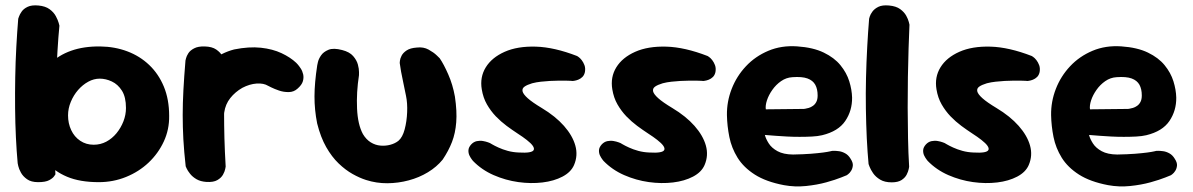

<svg xmlns="http://www.w3.org/2000/svg" viewBox="-20 -670 4385 706"><path d="M343 -0.2Q273.8 -0.2 226.4 -20.2Q179 -40.2 151.4 -74.6Q123.8 -109 111.4 -153.6Q99 -198.2 99 -248.2Q99 -308.8 115.2 -356Q131.5 -403.2 163.2 -435.1Q195 -467 241.8 -483.5Q288.5 -500 348.8 -499.2Q402.2 -498.5 448.1 -481.2Q494 -464 528.5 -431.2Q563 -398.5 582.5 -351.5Q602 -304.5 602 -244Q602.8 -194 582.4 -149.9Q562 -105.8 526.4 -72.1Q490.8 -38.5 443.6 -19.4Q396.5 -0.2 343 -0.2ZM120.2 -0.2Q94.5 -0.2 79.4 -11Q64.2 -21.8 56.9 -35.4Q49.5 -49 47.2 -59.4Q45 -69.8 45 -69.8Q41 -113.5 38.5 -164.9Q36 -216.2 35.5 -272.4Q35 -328.5 36 -385.5Q37 -442.5 40 -497.2Q43 -552 47 -601Q47 -601 49.8 -609.1Q52.5 -617.2 59.8 -627.6Q67 -638 81.8 -645Q96.5 -652 121 -649.8Q147 -647.5 162.4 -636.1Q177.8 -624.8 185.4 -610.4Q193 -596 195.8 -585.8Q198.5 -575.5 198.5 -575.5Q194.5 -535.5 191.4 -483Q188.2 -430.5 185.5 -372Q182.8 -313.5 181.4 -253.1Q180 -192.8 180.4 -135.4Q180.8 -78 183.8 -29Q183.8 -29 179 -21.9Q174.2 -14.8 160.9 -7.5Q147.5 -0.2 120.2 -0.2ZM324.5 -137.8Q349.5 -137.8 370.9 -149.1Q392.2 -160.5 408.4 -180.1Q424.5 -199.8 433.9 -223.9Q443.2 -248 443.2 -272.8Q443.2 -313 428.4 -336.5Q413.5 -360 391.2 -370.4Q369 -380.8 346.8 -380.8Q325 -380.8 304.4 -369.5Q283.8 -358.2 267.1 -339.1Q250.5 -320 240.4 -295.6Q230.2 -271.2 230.2 -245.8Q230.2 -216.2 241.8 -191.6Q253.2 -167 274.9 -152.4Q296.5 -137.8 324.5 -137.8Z M729.8 -69.8Q709.8 -68 698.6 -80.6Q687.5 -93.2 682.8 -110.6Q678 -128 676.9 -141.6Q675.8 -155.2 675.8 -155.2Q669.5 -182 667.2 -197.2Q665 -212.5 665.6 -222.1Q666.2 -231.8 667.4 -241.1Q668.5 -250.5 668.8 -265.2Q672.8 -324.2 695.6 -370.1Q718.5 -416 756.5 -446Q794.5 -476 841 -488.2Q895.8 -499.2 939.2 -494.5Q982.8 -489.8 1015.2 -474.5Q1047.8 -459.2 1069 -439.2Q1069 -439.2 1074.1 -433.8Q1079.2 -428.2 1085.6 -418.6Q1092 -409 1094.8 -396.6Q1097.5 -384.2 1093.6 -371Q1089.8 -357.8 1074 -344Q1060.2 -331.5 1041.5 -331.4Q1022.8 -331.2 1005.8 -337.1Q988.8 -343 977.2 -348.8Q965.8 -354.5 965.8 -354.5Q949.5 -364.5 923.6 -362.8Q897.8 -361 871 -347Q844.8 -332 826.8 -309.4Q808.8 -286.8 804.5 -256.5Q802.2 -233.8 800.5 -216.2Q798.8 -198.8 797.9 -183.8Q797 -168.8 797.1 -152.2Q797.2 -135.8 798.2 -114Q798.2 -114 793.1 -104Q788 -94 773.2 -83.6Q758.5 -73.2 729.8 -69.8ZM739.2 -1Q717.2 -2.5 702.6 -11Q688 -19.5 679 -30.9Q670 -42.2 666.4 -50.4Q662.8 -58.5 662.8 -58.5Q656.8 -112.5 654.2 -158Q651.8 -203.5 651.8 -246.9Q651.8 -290.2 654.4 -338.8Q657 -387.2 662 -447.5Q662 -447.5 664 -455.6Q666 -463.8 672.5 -474.1Q679 -484.5 693.8 -492.2Q708.5 -500 733 -499.2Q759.8 -498.5 775.1 -487.9Q790.5 -477.2 798.1 -463.6Q805.8 -450 808.1 -439.8Q810.5 -429.5 810.5 -429.5Q807.2 -380.8 805.6 -338Q804 -295.2 804 -252.5Q804 -209.8 805.2 -162.2Q806.5 -114.8 809.8 -57.5Q809.8 -57.5 808.1 -48.5Q806.5 -39.5 800 -27.8Q793.5 -16 779.2 -7.8Q765 0.5 739.2 -1Z M1326 -8.2Q1302.8 -15.5 1276.5 -30.2Q1250.2 -45 1225.1 -69.1Q1200 -93.2 1179.5 -129.1Q1159 -165 1146.2 -216.2Q1136.2 -266.5 1136.4 -315.9Q1136.5 -365.2 1146.5 -430Q1146.5 -430 1149 -441.5Q1151.5 -453 1160.4 -466.1Q1169.2 -479.2 1187.8 -486.9Q1206.2 -494.5 1238.2 -486Q1265.5 -479 1278.6 -463.8Q1291.8 -448.5 1296 -432.6Q1300.2 -416.8 1300.1 -405.1Q1300 -393.5 1300 -393.5Q1290.2 -329.8 1292.9 -271Q1295.5 -212.2 1314.5 -177Q1326.5 -157 1343.2 -146.6Q1360 -136.2 1379.1 -134.6Q1398.2 -133 1415.5 -137.8Q1432.8 -142.5 1445 -152.2Q1460.2 -165 1468 -194.4Q1475.8 -223.8 1477.1 -257.5Q1478.5 -291.2 1473 -317.2Q1468 -343.5 1463 -365.9Q1458 -388.2 1454.8 -406.6Q1451.5 -425 1449.8 -438.5Q1449.8 -438.5 1450.5 -446.4Q1451.2 -454.2 1456.6 -465Q1462 -475.8 1475.2 -484.6Q1488.5 -493.5 1513 -495.2Q1537.2 -498 1556 -487.6Q1574.8 -477.2 1585.8 -466.5Q1596.8 -455.8 1596.8 -455.8Q1611.8 -434 1628.2 -396.6Q1644.8 -359.2 1652.8 -314.5Q1660.8 -260.5 1657.6 -220.4Q1654.5 -180.2 1642 -147.9Q1629.5 -115.5 1607.8 -83.2Q1585.8 -56.2 1553.5 -36.6Q1521.2 -17 1482.9 -6.8Q1444.5 3.5 1404.2 3.8Q1364 4 1326 -8.2Z M1887.5 -109.2Q1936.8 -106.2 1942.5 -118.6Q1948.2 -131 1916.8 -155.5Q1902.8 -166.5 1883.2 -179.1Q1863.8 -191.8 1842.9 -207.2Q1822 -222.8 1803.2 -242.2Q1784.5 -261.8 1770.5 -286.1Q1756.5 -310.5 1751.5 -341.5Q1744 -386.2 1766.2 -422.4Q1788.5 -458.5 1835.6 -479.5Q1882.8 -500.5 1950.5 -498.5Q2018.2 -496.5 2102 -464Q2102 -464 2107.4 -460.4Q2112.8 -456.8 2118.9 -449Q2125 -441.2 2129.1 -430.4Q2133.2 -419.5 2130.8 -405Q2128.2 -393.5 2121.4 -386.9Q2114.5 -380.2 2106.2 -377Q2098 -373.8 2091.9 -373Q2085.8 -372.2 2085.8 -372.2Q2085.8 -372.2 2079 -372.8Q2072.2 -373.2 2060.8 -373.4Q2049.2 -373.5 2034.1 -373.4Q2019 -373.2 2002.5 -372.4Q1986 -371.5 1969.1 -369.6Q1952.2 -367.8 1936.8 -363.8Q1918.2 -358.2 1908.8 -351.5Q1899.2 -344.8 1901.5 -334.2Q1903.8 -323.8 1920.5 -308.8Q1937.2 -293.8 1972.2 -272.8Q2022.2 -242.8 2053.8 -207.1Q2085.2 -171.5 2095.5 -134.9Q2105.8 -98.2 2090.8 -63.2Q2079.5 -37 2048.4 -20.6Q2017.2 -4.2 1974.8 0.9Q1932.2 6 1885.6 -0.5Q1839 -7 1795 -26.2Q1751 -45.5 1719 -78.5Q1719 -78.5 1714.8 -84Q1710.5 -89.5 1706.2 -98.2Q1702 -107 1702.5 -117.6Q1703 -128.2 1712.5 -138.8Q1721.5 -148.5 1733.1 -151Q1744.8 -153.5 1755.9 -151.5Q1767 -149.5 1774.2 -146.8Q1781.5 -144 1781.5 -144Q1781.5 -144 1789.9 -139.1Q1798.2 -134.2 1813.1 -127.4Q1828 -120.5 1847.2 -115.2Q1866.5 -110 1887.5 -109.2Z M2367.5 -109.2Q2416.8 -106.2 2422.5 -118.6Q2428.2 -131 2396.8 -155.5Q2382.8 -166.5 2363.2 -179.1Q2343.8 -191.8 2322.9 -207.2Q2302 -222.8 2283.2 -242.2Q2264.5 -261.8 2250.5 -286.1Q2236.5 -310.5 2231.5 -341.5Q2224 -386.2 2246.2 -422.4Q2268.5 -458.5 2315.6 -479.5Q2362.8 -500.5 2430.5 -498.5Q2498.2 -496.5 2582 -464Q2582 -464 2587.4 -460.4Q2592.8 -456.8 2598.9 -449Q2605 -441.2 2609.1 -430.4Q2613.2 -419.5 2610.8 -405Q2608.2 -393.5 2601.4 -386.9Q2594.5 -380.2 2586.2 -377Q2578 -373.8 2571.9 -373Q2565.8 -372.2 2565.8 -372.2Q2565.8 -372.2 2559 -372.8Q2552.2 -373.2 2540.8 -373.4Q2529.2 -373.5 2514.1 -373.4Q2499 -373.2 2482.5 -372.4Q2466 -371.5 2449.1 -369.6Q2432.2 -367.8 2416.8 -363.8Q2398.2 -358.2 2388.8 -351.5Q2379.2 -344.8 2381.5 -334.2Q2383.8 -323.8 2400.5 -308.8Q2417.2 -293.8 2452.2 -272.8Q2502.2 -242.8 2533.8 -207.1Q2565.2 -171.5 2575.5 -134.9Q2585.8 -98.2 2570.8 -63.2Q2559.5 -37 2528.4 -20.6Q2497.2 -4.2 2454.8 0.9Q2412.2 6 2365.6 -0.5Q2319 -7 2275 -26.2Q2231 -45.5 2199 -78.5Q2199 -78.5 2194.8 -84Q2190.5 -89.5 2186.2 -98.2Q2182 -107 2182.5 -117.6Q2183 -128.2 2192.5 -138.8Q2201.5 -148.5 2213.1 -151Q2224.8 -153.5 2235.9 -151.5Q2247 -149.5 2254.2 -146.8Q2261.5 -144 2261.5 -144Q2261.5 -144 2269.9 -139.1Q2278.2 -134.2 2293.1 -127.4Q2308 -120.5 2327.2 -115.2Q2346.5 -110 2367.5 -109.2Z M2862.5 10.8Q2796.5 -1.8 2755.4 -28.1Q2714.2 -54.5 2692.1 -90.1Q2670 -125.8 2661.9 -166.1Q2653.8 -206.5 2653 -246.5Q2652.2 -296.2 2670.4 -343Q2688.5 -389.8 2722.9 -426.4Q2757.2 -463 2805.2 -483.2Q2853.2 -503.5 2911.2 -499.5Q2970.2 -495.5 3009.1 -476.6Q3048 -457.8 3070.5 -430.1Q3093 -402.5 3102.8 -371.2Q3112.5 -340 3113.2 -311.2Q3113.8 -263.2 3088.1 -225.2Q3062.5 -187.2 3003 -172.8Q2987 -169 2965.4 -167.9Q2943.8 -166.8 2920.1 -166.8Q2896.5 -166.8 2873.8 -168Q2851 -169.2 2832.9 -170.6Q2814.8 -172 2803.6 -172.9Q2792.5 -173.8 2792.5 -173.8Q2796 -159.5 2806.8 -142.6Q2817.5 -125.8 2839.1 -114Q2860.8 -102.2 2896 -101.8Q2934.2 -102.5 2961.5 -104.6Q2988.8 -106.8 3006.2 -109.1Q3023.8 -111.5 3031.8 -113.4Q3039.8 -115.2 3039.8 -115.2Q3039.8 -115.2 3046.9 -115.4Q3054 -115.5 3065.2 -114Q3076.5 -112.5 3088 -106.1Q3099.5 -99.8 3107.5 -86.5Q3117 -72.2 3115.9 -61.1Q3114.8 -50 3109.6 -41.9Q3104.5 -33.8 3099.1 -29.8Q3093.8 -25.8 3093.8 -25.8Q3093.8 -25.8 3073 -17.4Q3052.2 -9 3018.4 0.4Q2984.5 9.8 2943.6 14Q2902.8 18.2 2862.5 10.8ZM2796 -268 2936 -269.5Q2936 -269.5 2941 -270.2Q2946 -271 2953.9 -273.2Q2961.8 -275.5 2969.2 -280.8Q2976.8 -286 2981.6 -295.2Q2986.5 -304.5 2986.5 -319Q2986.5 -342.5 2977.8 -358.4Q2969 -374.2 2949.1 -381.5Q2929.2 -388.8 2893.8 -386.2Q2870.8 -384.8 2852 -371.6Q2833.2 -358.5 2819.9 -339.5Q2806.5 -320.5 2800.1 -301Q2793.8 -281.5 2796 -268Z M3258.8 0.5Q3233 0.5 3216.4 -9.5Q3199.8 -19.5 3190.5 -33.1Q3181.2 -46.8 3177.5 -56.8Q3173.8 -66.8 3173.8 -66.8Q3169.8 -109.8 3167.2 -161.9Q3164.8 -214 3163.9 -270.5Q3163 -327 3164.4 -384.4Q3165.8 -441.8 3168.8 -496.9Q3171.8 -552 3175.8 -601Q3175.8 -601 3178.1 -609.1Q3180.5 -617.2 3188.1 -627.6Q3195.8 -638 3210.1 -645Q3224.5 -652 3248.9 -649.8Q3275 -647.5 3290 -636.5Q3305 -625.5 3312.2 -612.3Q3319.4 -599.1 3321.8 -589.2Q3324.2 -579.2 3324.2 -579.2Q3322.5 -540.8 3320.9 -491.2Q3319.2 -441.8 3318.4 -386.6Q3317.5 -331.5 3317.6 -274.1Q3317.8 -216.8 3318.9 -161.2Q3320 -105.8 3323 -56.8Q3323 -56.8 3321.4 -48.2Q3319.7 -39.6 3314 -28.1Q3308.3 -16.7 3295.3 -8.1Q3282.2 0.5 3258.8 0.5Z M3559.5 -109.2Q3608.8 -106.2 3614.5 -118.6Q3620.2 -131 3588.8 -155.5Q3574.8 -166.5 3555.2 -179.1Q3535.8 -191.8 3514.9 -207.2Q3494 -222.8 3475.2 -242.2Q3456.5 -261.8 3442.5 -286.1Q3428.5 -310.5 3423.5 -341.5Q3416 -386.2 3438.2 -422.4Q3460.5 -458.5 3507.6 -479.5Q3554.8 -500.5 3622.5 -498.5Q3690.2 -496.5 3774 -464Q3774 -464 3779.4 -460.4Q3784.8 -456.8 3790.9 -449Q3797 -441.2 3801.1 -430.4Q3805.2 -419.5 3802.8 -405Q3800.2 -393.5 3793.4 -386.9Q3786.5 -380.2 3778.2 -377Q3770 -373.8 3763.9 -373Q3757.8 -372.2 3757.8 -372.2Q3757.8 -372.2 3751 -372.8Q3744.2 -373.2 3732.8 -373.4Q3721.2 -373.5 3706.1 -373.4Q3691 -373.2 3674.5 -372.4Q3658 -371.5 3641.1 -369.6Q3624.2 -367.8 3608.8 -363.8Q3590.2 -358.2 3580.8 -351.5Q3571.2 -344.8 3573.5 -334.2Q3575.8 -323.8 3592.5 -308.8Q3609.2 -293.8 3644.2 -272.8Q3694.2 -242.8 3725.8 -207.1Q3757.2 -171.5 3767.5 -134.9Q3777.8 -98.2 3762.8 -63.2Q3751.5 -37 3720.4 -20.6Q3689.2 -4.2 3646.8 0.9Q3604.2 6 3557.6 -0.5Q3511 -7 3467 -26.2Q3423 -45.5 3391 -78.5Q3391 -78.5 3386.8 -84Q3382.5 -89.5 3378.2 -98.2Q3374 -107 3374.5 -117.6Q3375 -128.2 3384.5 -138.8Q3393.5 -148.5 3405.1 -151Q3416.8 -153.5 3427.9 -151.5Q3439 -149.5 3446.2 -146.8Q3453.5 -144 3453.5 -144Q3453.5 -144 3461.9 -139.1Q3470.2 -134.2 3485.1 -127.4Q3500 -120.5 3519.2 -115.2Q3538.5 -110 3559.5 -109.2Z M4054.5 10.8Q3988.5 -1.8 3947.4 -28.1Q3906.2 -54.5 3884.1 -90.1Q3862 -125.8 3853.9 -166.1Q3845.8 -206.5 3845 -246.5Q3844.2 -296.2 3862.4 -343Q3880.5 -389.8 3914.9 -426.4Q3949.2 -463 3997.2 -483.2Q4045.2 -503.5 4103.2 -499.5Q4162.2 -495.5 4201.1 -476.6Q4240 -457.8 4262.5 -430.1Q4285 -402.5 4294.8 -371.2Q4304.5 -340 4305.2 -311.2Q4305.8 -263.2 4280.1 -225.2Q4254.5 -187.2 4195 -172.8Q4179 -169 4157.4 -167.9Q4135.8 -166.8 4112.1 -166.8Q4088.5 -166.8 4065.8 -168Q4043 -169.2 4024.9 -170.6Q4006.8 -172 3995.6 -172.9Q3984.5 -173.8 3984.5 -173.8Q3988 -159.5 3998.8 -142.6Q4009.5 -125.8 4031.1 -114Q4052.8 -102.2 4088 -101.8Q4126.2 -102.5 4153.5 -104.6Q4180.8 -106.8 4198.2 -109.1Q4215.8 -111.5 4223.8 -113.4Q4231.8 -115.2 4231.8 -115.2Q4231.8 -115.2 4238.9 -115.4Q4246 -115.5 4257.2 -114Q4268.5 -112.5 4280 -106.1Q4291.5 -99.8 4299.5 -86.5Q4309 -72.2 4307.9 -61.1Q4306.8 -50 4301.6 -41.9Q4296.5 -33.8 4291.1 -29.8Q4285.8 -25.8 4285.8 -25.8Q4285.8 -25.8 4265 -17.4Q4244.2 -9 4210.4 0.4Q4176.5 9.8 4135.6 14Q4094.8 18.2 4054.5 10.8ZM3988 -268 4128 -269.5Q4128 -269.5 4133 -270.2Q4138 -271 4145.9 -273.2Q4153.8 -275.5 4161.2 -280.8Q4168.8 -286 4173.6 -295.2Q4178.5 -304.5 4178.5 -319Q4178.5 -342.5 4169.8 -358.4Q4161 -374.2 4141.1 -381.5Q4121.2 -388.8 4085.8 -386.2Q4062.8 -384.8 4044 -371.6Q4025.2 -358.5 4011.9 -339.5Q3998.5 -320.5 3992.1 -301Q3985.8 -281.5 3988 -268Z"/></svg>

Font: Sour Gummy Black
Style: Regular
Weight: 900
Version: Version 1.000